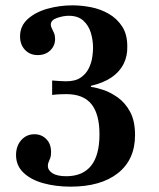

<svg xmlns="http://www.w3.org/2000/svg" viewBox="-20 -689 595 718"><path d="M244 9Q188 9 141.5 -4Q95 -17 67.5 -43.5Q40 -70 40 -109Q40 -143 59.5 -165Q79 -187 109 -187Q135 -187 153 -169Q171 -151 171 -120Q171 -106 168 -98Q165 -90 162 -83.5Q159 -77 159 -69Q159 -52 176.5 -41Q194 -30 228 -30Q289 -30 320.5 -69Q352 -108 352 -187Q352 -262 322 -299.5Q292 -337 228 -337Q219 -337 205.5 -336.5Q192 -336 175 -334V-388Q187 -387 202 -386Q217 -385 227 -385Q262 -385 282 -399Q302 -413 312 -433.5Q322 -454 325 -475Q328 -496 328 -510Q328 -538 320 -565.5Q312 -593 292 -611.5Q272 -630 237 -630Q217 -630 193.5 -622Q170 -614 170 -597Q170 -590 174 -582.5Q178 -575 182 -565.5Q186 -556 186 -543Q186 -518 168 -500.5Q150 -483 121 -483Q92 -483 73.5 -502.5Q55 -522 55 -553Q55 -592 84 -618Q113 -644 158 -656.5Q203 -669 251 -669Q285 -669 320.5 -662Q356 -655 386.5 -637.5Q417 -620 436.5 -590.5Q456 -561 456 -516Q457 -479 442 -449.5Q427 -420 397 -399.5Q367 -379 320 -368V-364Q338 -362 365.5 -353Q393 -344 420.5 -324.5Q448 -305 466.5 -271Q485 -237 485 -184Q485 -92 421 -41.5Q357 9 244 9Z"/></svg>

Font: Frank Ruhl Libre Medium
Style: Regular
Weight: 500
Designer: Yanek Iontef
Foundry: Fontef
Version: Version 6.004